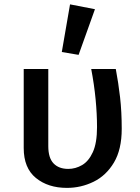

<svg xmlns="http://www.w3.org/2000/svg" viewBox="-20 -864 655 897"><path d="M521 -541.5Q533.3 -476.4 541 -409.2Q548.7 -342.1 548.7 -262.1Q548.7 -165.6 512.3 -104.6Q475.9 -43.6 417.2 -14.9Q358.5 13.8 292.8 13.8Q204.6 13.8 147.7 -32.6Q90.8 -79 90.8 -172.3V-541.5H205.6V-181Q205.6 -126.2 230.3 -100.5Q254.9 -74.9 299 -74.9Q332.8 -74.9 363.6 -92.8Q394.4 -110.8 413.8 -153.3Q433.3 -195.9 433.3 -270.3Q433.3 -330.8 426.7 -400Q420 -469.2 406.2 -541.5ZM307.2 -843.6 423.6 -821 347.2 -607.7 268.7 -621Z"/></svg>

Font: Fira Code Medium
Style: Regular
Weight: 500
Designer: Carrois Corporate, Edenspiekermann AG, Nikita Prokopov
Foundry: Carrois Corporate, Edenspiekermann AG, Nikita Prokopov
Version: Version 6.002